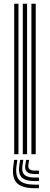

<svg xmlns="http://www.w3.org/2000/svg" viewBox="-20 -820 265 1021"><path d="M147 0V-800H170V0ZM55.5 0V-800H78.2V0ZM101.2 0V-800H124V0ZM72.2 30 67.5 63.8Q60.8 115.2 83.6 138.6Q106.5 162 164.5 162H187.2V180.8H164.5Q96.5 180.8 69.5 152.9Q42.5 125 50.8 63.8L55.2 30ZM134.8 30 130.8 57Q126.2 87.2 164.5 87.2H187.2V105.5H164.5Q106.2 105.5 114.5 57L119.2 30ZM104 30 99.5 60.5Q94.2 94 109.6 109.1Q125 124.2 164.5 124.2H187.2V143H164.5Q115 143 95.6 123.2Q76.2 103.5 82.5 60.5L87.2 30Z"/></svg>

Font: Big Shoulders Inline Text
Style: Bold
Weight: 700
Designer: Patric King
Foundry: XO Type Co
Version: Version 1.000